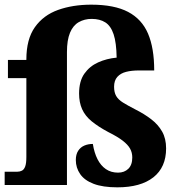

<svg xmlns="http://www.w3.org/2000/svg" viewBox="-20 -793 770 823"><path d="M483 10Q421 10 381.5 -5Q342 -20 323.5 -47Q305 -74 305 -107Q305 -131 315 -146.5Q325 -162 341.5 -169Q358 -176 378 -176Q384 -138 398 -110.5Q412 -83 434 -68Q456 -53 486 -53Q513 -53 530 -69.5Q547 -86 547 -118Q547 -139 537.5 -156Q528 -173 506 -190Q484 -207 444 -227Q401 -250 373 -273Q345 -296 332 -325Q319 -354 319 -392Q319 -445 341.5 -477Q364 -509 400.5 -525.5Q437 -542 480 -546Q479 -610 467 -646Q455 -682 431.5 -697Q408 -712 373 -712Q342 -712 317.5 -698Q293 -684 280 -652.5Q267 -621 267 -570V0H0V-57H55Q65 -57 74 -61.5Q83 -66 88 -79.5Q93 -93 93 -120V-458H14V-536H93V-538Q93 -625 129.5 -676.5Q166 -728 229 -750.5Q292 -773 371 -773Q470 -773 529 -742Q588 -711 614.5 -649Q641 -587 641 -491H575Q544 -491 520.5 -485Q497 -479 483 -463.5Q469 -448 469 -421Q469 -397 478 -381.5Q487 -366 507 -353.5Q527 -341 560 -324Q598 -305 628 -282Q658 -259 675 -229Q692 -199 692 -157Q692 -76 637.5 -33Q583 10 483 10Z"/></svg>

Font: Noto Serif Hebrew ExtraBold
Style: Regular
Weight: 800
Version: Version 2.003